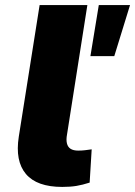

<svg xmlns="http://www.w3.org/2000/svg" viewBox="-20 -725 532 756"><path d="M225 11Q125 11 82 -40Q39 -91 54 -187L136 -705H324L244 -196Q240 -175 243.5 -160.5Q247 -146 258 -139Q269 -132 288 -132Q302 -132 314.5 -133.5Q327 -135 341 -137L333 -6Q305 3 281 7Q257 11 225 11ZM336 -504 369 -705H492L430 -504Z"/></svg>

Font: Nunito Sans 8pt Black
Style: Italic
Weight: 900
Italic angle: -9°
Version: Version 3.101;gftools[0.9.27]